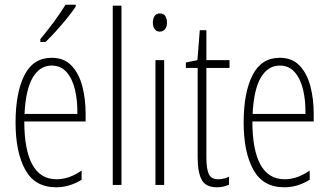

<svg xmlns="http://www.w3.org/2000/svg" viewBox="-20 -784 1395 814"><path d="M199 -539Q252 -539 283.5 -505.5Q315 -472 329 -418Q343 -364 343 -303V-269H83Q83 -149 117 -86.5Q151 -24 220 -24Q273 -24 326 -61V-22Q304 -8 276.5 1Q249 10 218 10Q128 10 87 -64.5Q46 -139 46 -264Q46 -391 83.5 -465Q121 -539 199 -539ZM199 -506Q149 -506 119 -455.5Q89 -405 84 -301H308Q309 -357 298 -403.5Q287 -450 262.5 -478Q238 -506 199 -506ZM301 -756Q285 -732 262.5 -704.5Q240 -677 216 -650.5Q192 -624 173 -606H151V-618Q184 -658 209 -692Q234 -726 258 -764H301Z M495 0H458V-760H495Z M658 -727Q674 -727 681 -715.5Q688 -704 688 -689Q688 -671 680 -660.5Q672 -650 657 -650Q643 -650 635.5 -661Q628 -672 628 -688Q628 -704 635 -715.5Q642 -727 658 -727ZM676 -529V0H639V-529Z M905 -24Q918 -24 930 -27Q942 -30 951 -35V-1Q940 4 927.5 7Q915 10 899 10Q852 10 835 -22Q818 -54 818 -116V-496H768V-519L817 -529L827 -656H855V-529H953V-496H855V-115Q855 -69 865 -46.5Q875 -24 905 -24Z M1166 -539Q1219 -539 1250.5 -505.5Q1282 -472 1296 -418Q1310 -364 1310 -303V-269H1050Q1050 -149 1084 -86.5Q1118 -24 1187 -24Q1240 -24 1293 -61V-22Q1271 -8 1243.5 1Q1216 10 1185 10Q1095 10 1054 -64.5Q1013 -139 1013 -264Q1013 -391 1050.5 -465Q1088 -539 1166 -539ZM1166 -506Q1116 -506 1086 -455.5Q1056 -405 1051 -301H1275Q1276 -357 1265 -403.5Q1254 -450 1229.5 -478Q1205 -506 1166 -506Z"/></svg>

Font: Noto Sans Gujarati UI ExtraCondensed ExtraLight
Style: Regular
Weight: 200
Width: 2
Designer: Jelle Bosma - Monotype Design Team, Universal Thirst
Foundry: Monotype Imaging Inc.
Version: Version 2.106; ttfautohint (v1.8.4.7-5d5b)